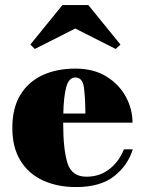

<svg xmlns="http://www.w3.org/2000/svg" viewBox="-20 -748 587 778"><path d="M285 -632.5 121 -549.5 103 -567.5 233 -727.5H338L468 -567.5L449 -549.5ZM518 -143Q498.5 -78 442.5 -34Q386.5 10 288 10Q212.5 10 154.2 -16.8Q96 -43.5 63 -96.8Q30 -150 30 -230Q30 -310 62.2 -363.2Q94.5 -416.5 152 -443.2Q209.5 -470 285 -470Q359.5 -470 411.2 -438Q463 -406 490 -355.8Q517 -305.5 517 -251H236V-250Q236 -142 253.5 -87Q271 -32 330 -32Q385 -32 424.2 -63.5Q463.5 -95 482 -143ZM285 -434Q259 -434 248.5 -395.2Q238 -356.5 236.5 -288H326Q325.5 -354 320 -394Q314.5 -434 285 -434Z"/></svg>

Font: Bodoni* 06pt Fatface
Style: Regular
Weight: 900
Version: Version 2.3